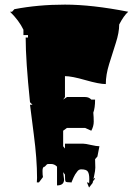

<svg xmlns="http://www.w3.org/2000/svg" viewBox="-20 -756 611 840"><path d="M415 -116.2 406.2 -71.3 396 -59.6 397 -22.5Q397 -10.3 391.6 14.4Q386.2 39.1 385.3 44.4L369.6 64.5L360.4 42Q369.6 42.5 369.6 46.9Q370.6 44.9 370.6 25.4Q370.6 5.9 364.7 -4.6Q358.9 -15.1 335 -15.1Q324.7 -15.1 318.1 -5.9Q311.5 3.4 308.8 7.1Q306.2 10.7 301.8 20.5Q296.9 32.2 292 43.5L291 42Q269.5 42 266.8 38.1Q264.2 34.2 264.2 7.8L256.3 -2.9L260.3 29.3Q260.3 55.2 229.5 55.2V-26.9Q218.3 -38.6 203.1 -38.6Q188 -38.6 186 -37.6L175.8 -26.9Q166 -26.9 166 -8.5Q166 9.8 168 18.6L150.4 42H141.1L142.1 22Q142.1 -59.6 127.9 -167.5Q113.8 -275.4 111.3 -297.9H122.1L111.3 -308.6Q92.3 -491.2 92.3 -591.8H102.5V-602.5H82.5V-626Q63 -666.5 23.9 -704.6H32.7L43 -715.8Q146.5 -735.8 264.4 -735.8Q382.3 -735.8 541 -704.6Q521.5 -687.5 501.5 -648.9Q501.5 -613.8 486.8 -568.4Q472.2 -522.9 457.5 -475.8Q442.9 -428.7 442.9 -388.2Q414.1 -388.2 353.8 -405.5Q293.5 -422.9 264.2 -422.9V-331.5L256.3 -320.3L272.9 -331.5H352.5Q369.1 -331.5 379.4 -320.3H396Q396 -283.7 388.2 -263.2Q390.1 -243.7 390.1 -223.6Q390.1 -203.6 379.4 -184.1L352.5 -196.3H272.9L256.3 -184.1V-116.2L264.2 -106V-127.4H344.2Q353.5 -127.4 377.9 -121.8Q402.3 -116.2 415 -116.2ZM387.7 37.6Q387.2 24.4 394.5 23.4H396Q396 25.9 392.1 30.3Q388.2 34.7 387.7 37.6ZM386.7 42 385.7 42.5Z"/></svg>

Font: Butcherman
Style: Regular
Weight: 400
Version: Version 001.004